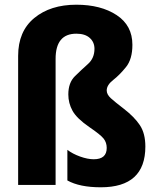

<svg xmlns="http://www.w3.org/2000/svg" viewBox="-20 -785 663 815"><path d="M542 -595Q542 -677 475 -721Q408 -765 304 -765Q194 -765 125.5 -708.5Q57 -652 57 -548V0H216V-535Q216 -642 304 -642Q341 -642 361 -624Q381 -606 381 -578Q381 -538 353.5 -513.5Q326 -489 298 -461.5Q270 -434 270 -384Q270 -347 288 -314.5Q306 -282 360 -245Q407 -213 420 -196.5Q433 -180 433 -157Q433 -109 378 -109Q352 -109 320 -120.5Q288 -132 266 -149V-19Q318 10 408 10Q597 10 597 -163Q597 -219 573.5 -254Q550 -289 506 -323Q468 -352 450.5 -368Q433 -384 433 -401Q433 -424 460.5 -445.5Q488 -467 515 -500.5Q542 -534 542 -595Z"/></svg>

Font: Noto Sans Display SemiCondensed Extra
Style: Regular
Weight: 800
Width: 4
Designer: Monotype Design Team
Foundry: Monotype Imaging Inc.
Version: Version 1.900